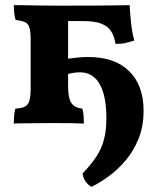

<svg xmlns="http://www.w3.org/2000/svg" viewBox="-20 -480 615 749"><path d="M337 249Q323.7 241.9 314.1 228.1Q304.4 214.3 301.9 197Q335.2 162.3 355.4 131.7Q375.6 101.2 385.3 65.6Q395 30 395 -19.9Q395 -105.5 368.9 -151.7Q342.8 -197.9 291.6 -197.9Q282.7 -197.9 270.8 -196.4Q259 -194.9 245.7 -191.4V-251.1Q267.2 -254.1 286.8 -255.9Q306.4 -257.6 325 -257.6Q427.8 -257.6 483.9 -202.3Q540.1 -147 540.1 -48.2Q540.1 12.3 520.8 60.5Q501.4 108.8 470.5 145.3Q439.5 181.9 404.1 207.7Q368.7 233.5 337 249ZM33.9 2Q33.9 -37 40 -56.2Q63.5 -57.7 76.3 -63.7Q89.1 -69.8 94.4 -86.6Q99.6 -103.5 99.6 -136.2V-323.8Q99.6 -356.6 94.9 -372.2Q90.1 -387.7 77.6 -393.5Q65.1 -399.2 41 -402.3Q37.5 -413.4 35.7 -427.9Q33.9 -442.3 33.9 -460Q53.1 -460 80.4 -459.5Q107.7 -459 138 -458.5Q168.4 -458 196.9 -458Q225.5 -458 245.7 -458V-141.5Q245.7 -98 257.9 -78.9Q270.1 -59.8 301.2 -56.2Q305.2 -43.5 306.2 -27.6Q307.3 -11.6 307.3 2Q289.7 1 256.6 0.5Q223.6 0 187.8 0Q164.1 0 134.6 0.5Q105.1 1 78.4 1Q51.6 1 33.9 2ZM430.6 -308.7Q426.1 -337.3 414.1 -357.2Q402 -377.1 375.8 -387.5Q349.6 -397.9 301.2 -397.9H212.8L239 -458Q305.7 -458 352.5 -458.2Q399.3 -458.5 431.4 -459Q463.4 -459.5 485.7 -460Q487.1 -430.4 491.4 -389.9Q495.7 -349.3 504.2 -321.8Q490 -317.3 472.5 -313Q455 -308.7 430.6 -308.7Z"/></svg>

Font: Vollkorn
Style: Regular
Weight: 400
Designer: Friedrich Althausen
Foundry: Friedrich Althausen
Version: Version 5.001